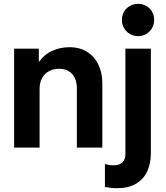

<svg xmlns="http://www.w3.org/2000/svg" viewBox="-20 -781 876 1016"><path d="M54.7 -523.4H185.5V-456.1H188.5Q213.4 -492.2 255.4 -511.7Q297.4 -531.2 347.7 -531.2Q402.3 -531.2 441.7 -506.1Q481 -481 501.2 -437.7Q521.5 -394.5 521.5 -340.8V0H386.7V-311.5Q386.7 -362.8 361.6 -389.9Q336.4 -417 292 -417Q262.7 -417 239.5 -404.5Q216.3 -392.1 202.9 -368.2Q189.5 -344.2 189.5 -310.5V0H54.7ZM535.2 208V85.9Q554.2 93.8 581.1 93.8Q612.8 93.8 628.4 77.6Q644 61.5 643.6 32.2V-523.4H778.3V29.3Q778.3 84 759 125.7Q739.7 167.5 699.7 191.2Q659.7 214.8 600.6 214.8Q564 214.8 535.2 208ZM625 -675.8Q625 -699.2 636.2 -718.8Q647.5 -738.3 667.2 -749.5Q687 -760.7 710.9 -760.7Q734.4 -760.7 753.9 -749.5Q773.4 -738.3 784.7 -718.8Q795.9 -699.2 795.9 -675.8Q795.9 -652.3 784.7 -632.6Q773.4 -612.8 753.9 -601.3Q734.4 -589.8 710.9 -589.8Q687 -589.8 667.2 -601.3Q647.5 -612.8 636.2 -632.6Q625 -652.3 625 -675.8Z"/></svg>

Font: Reddit Sans Strawberry
Style: Bold
Weight: 700
Designer: Stephen Hutchings
Foundry: Reddit
Version: Version 1.013